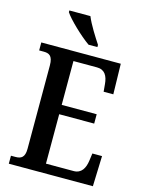

<svg xmlns="http://www.w3.org/2000/svg" viewBox="-135 -1012 828 1092"><g transform="rotate(15 278.5 -465.5)"><path d="M290 -771H342V-784C317 -822 276 -886 258 -931H134V-921C156 -886 238 -807 290 -771ZM27 0H522L528 -179H471L465 -135C459 -91 440 -55 394 -55H231V-346H437V-401H231V-659H370C416 -659 434 -626 438 -579L442 -535H499L495 -714H27V-667H53C84 -667 108 -659 108 -600V-109C108 -58 86 -47 54 -47H27Z"/></g></svg>

Font: Noto Serif Armenian Condensed SemiBold
Style: Regular
Weight: 600
Width: 3
Designer: Monotype Design Team
Foundry: Monotype Imaging Inc.
Version: Version 2.008